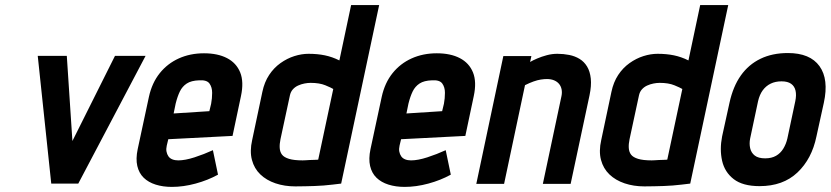

<svg xmlns="http://www.w3.org/2000/svg" viewBox="-20 -720 3258 753"><path d="M128 -501 181 0H287L551 -501H431L264 -167L242 -501Z M634 -149 640 -174 892 -187 925 -343Q937 -399 922 -436Q907 -473 870.5 -492Q834 -511 780 -511Q726 -511 681.5 -491Q637 -471 606.5 -433Q576 -395 564 -340L520 -135Q512 -97 518.5 -69Q525 -41 543.5 -23Q562 -5 590.5 4Q619 13 654 13Q699 13 747 0Q795 -13 835 -35L815 -131Q780 -115 743 -103Q706 -91 679 -91Q666 -91 656 -95Q646 -99 640.5 -107Q635 -115 633 -125.5Q631 -136 634 -149ZM808 -313 801 -284 661 -275 669 -314Q676 -342 685.5 -361.5Q695 -381 712.5 -392.5Q730 -404 761 -405Q791 -407 801.5 -392.5Q812 -378 812 -356Q812 -334 808 -313Z M1318 0 1467 -700H1357L1311 -483Q1283 -497 1254 -503Q1225 -509 1190 -509Q1163 -509 1134.5 -500Q1106 -491 1080 -472.5Q1054 -454 1035.5 -426Q1017 -398 1009 -360L969 -171Q959 -127 968 -93Q977 -59 1001 -36Q1025 -13 1060.5 -1Q1096 11 1138 11Q1158 11 1177 10.5Q1196 10 1214 9.5Q1232 9 1249.5 7.5Q1267 6 1284.5 4Q1302 2 1318 0ZM1287 -371 1228 -94Q1228 -94 1223.5 -93.5Q1219 -93 1211.5 -93Q1204 -93 1195.5 -92.5Q1187 -92 1179.5 -91.5Q1172 -91 1167 -91Q1133 -91 1113.5 -97Q1094 -103 1086 -113.5Q1078 -124 1077 -139.5Q1076 -155 1080 -174L1117 -346Q1120 -360 1128.5 -369.5Q1137 -379 1149 -384.5Q1161 -390 1174 -392.5Q1187 -395 1198 -395Q1233 -395 1256 -385.5Q1279 -376 1287 -371Z M1547 -149 1553 -174 1805 -187 1838 -343Q1850 -399 1835 -436Q1820 -473 1783.5 -492Q1747 -511 1693 -511Q1639 -511 1594.5 -491Q1550 -471 1519.5 -433Q1489 -395 1477 -340L1433 -135Q1425 -97 1431.5 -69Q1438 -41 1456.5 -23Q1475 -5 1503.5 4Q1532 13 1567 13Q1612 13 1660 0Q1708 -13 1748 -35L1728 -131Q1693 -115 1656 -103Q1619 -91 1592 -91Q1579 -91 1569 -95Q1559 -99 1553.5 -107Q1548 -115 1546 -125.5Q1544 -136 1547 -149ZM1721 -313 1714 -284 1574 -275 1582 -314Q1589 -342 1598.5 -361.5Q1608 -381 1625.5 -392.5Q1643 -404 1674 -405Q1704 -407 1714.5 -392.5Q1725 -378 1725 -356Q1725 -334 1721 -313Z M2182 -343 2109 1H2218L2292 -346Q2300 -384 2297 -412Q2294 -440 2282.5 -459Q2271 -478 2253 -489Q2235 -500 2212.5 -504.5Q2190 -509 2166 -509Q2145 -509 2124.5 -503.5Q2104 -498 2086.5 -490.5Q2069 -483 2059 -477L2064 -500H1954L1848 1H1957L2039 -386Q2057 -395 2072.5 -400.5Q2088 -406 2101 -408Q2114 -410 2125 -410Q2141 -410 2153 -405Q2165 -400 2172.5 -391Q2180 -382 2182.5 -369.5Q2185 -357 2182 -343Z M2687 0 2836 -700H2726L2680 -483Q2652 -497 2623 -503Q2594 -509 2559 -509Q2532 -509 2503.5 -500Q2475 -491 2449 -472.5Q2423 -454 2404.5 -426Q2386 -398 2378 -360L2338 -171Q2328 -127 2337 -93Q2346 -59 2370 -36Q2394 -13 2429.5 -1Q2465 11 2507 11Q2527 11 2546 10.5Q2565 10 2583 9.5Q2601 9 2618.5 7.5Q2636 6 2653.5 4Q2671 2 2687 0ZM2656 -371 2597 -94Q2597 -94 2592.5 -93.5Q2588 -93 2580.5 -93Q2573 -93 2564.5 -92.5Q2556 -92 2548.5 -91.5Q2541 -91 2536 -91Q2502 -91 2482.5 -97Q2463 -103 2455 -113.5Q2447 -124 2446 -139.5Q2445 -155 2449 -174L2486 -346Q2489 -360 2497.5 -369.5Q2506 -379 2518 -384.5Q2530 -390 2543 -392.5Q2556 -395 2567 -395Q2602 -395 2625 -385.5Q2648 -376 2656 -371Z M3182 -185 3211 -317Q3231 -409 3194 -460.5Q3157 -512 3070 -512Q3009 -512 2962.5 -489.5Q2916 -467 2885.5 -424Q2855 -381 2841 -317L2812 -185Q2802 -134 2812 -89.5Q2822 -45 2857.5 -17.5Q2893 10 2959 10Q3051 10 3107.5 -43.5Q3164 -97 3182 -185ZM3099 -323 3068 -177Q3063 -155 3052 -137Q3041 -119 3023.5 -109Q3006 -99 2981 -99Q2954 -99 2940 -110Q2926 -121 2922 -139Q2918 -157 2922 -177L2953 -323Q2959 -349 2971.5 -366Q2984 -383 3002.5 -392Q3021 -401 3045 -401Q3069 -401 3082.5 -391.5Q3096 -382 3100 -364.5Q3104 -347 3099 -323Z"/></svg>

Font: Advent Pro
Style: Bold Italic
Weight: 700
Italic angle: -12°
Designer: VivaRado, Andreas Kalpakidis
Foundry: VivaRado, Andreas Kalpakidis
Version: Version 3.000